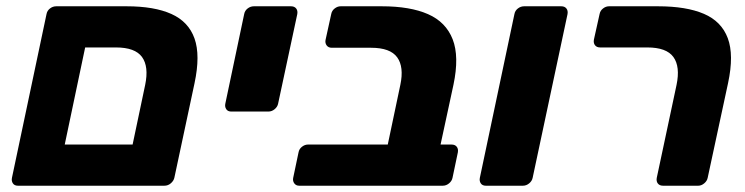

<svg xmlns="http://www.w3.org/2000/svg" viewBox="-20 -591 2371 611"><path d="M37 0Q26 0 21 -7.5Q16 -15 18 -25L128 -546Q130 -557 139 -564Q148 -571 159 -571H383Q471 -571 525.5 -546.5Q580 -522 599 -468.5Q618 -415 599 -326L535 -26Q533 -16 524 -8Q515 0 503 0ZM186 -131H402L442 -321Q454 -379 432 -409.5Q410 -440 349 -440H251Z M716 -236Q705 -236 700 -243.5Q695 -251 697 -261L757 -546Q759 -557 768 -564Q777 -571 788 -571H906Q917 -571 922.5 -564Q928 -557 926 -546L865 -261Q863 -251 854 -243.5Q845 -236 834 -236Z M932 0Q922 0 916.5 -7.5Q911 -15 913 -25L930 -106Q932 -117 941 -124Q950 -131 960 -131H1214L1254 -321Q1266 -378 1244 -408.5Q1222 -439 1161 -439H1036Q1025 -439 1019.5 -446.5Q1014 -454 1016 -464L1034 -546Q1036 -557 1045 -564Q1054 -571 1064 -571H1195Q1285 -571 1342 -546Q1399 -521 1420.5 -466Q1442 -411 1423 -321L1382 -131H1417Q1428 -131 1433.5 -124Q1439 -117 1437 -106L1420 -25Q1418 -15 1409 -7.5Q1400 0 1389 0Z M1526 0Q1515 0 1510 -7.5Q1505 -15 1507 -25L1617 -546Q1619 -557 1628 -564Q1637 -571 1648 -571H1766Q1777 -571 1782.5 -564Q1788 -557 1786 -546L1675 -25Q1673 -15 1664 -7.5Q1655 0 1644 0Z M2090 0Q2079 0 2073.5 -7Q2068 -14 2070 -25L2133 -321Q2145 -379 2123 -409.5Q2101 -440 2040 -440H1890Q1879 -440 1873.5 -447Q1868 -454 1870 -465L1888 -546Q1890 -557 1899 -564Q1908 -571 1918 -571H2074Q2164 -571 2220 -547Q2276 -523 2296 -469.5Q2316 -416 2297 -327L2232 -25Q2230 -15 2221 -7.5Q2212 0 2202 0Z"/></svg>

Font: Rubik
Style: Bold Italic
Weight: 700
Italic angle: -12°
Designer: Hubert and Fischer
Foundry: Hubert and Fischer
Version: Version 2.300;gftools[0.9.30]